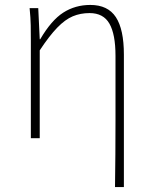

<svg xmlns="http://www.w3.org/2000/svg" viewBox="-20 -560 617 778"><path d="M446 198Q448 65 448 -68.5Q448 -202 448 -334Q448 -421 423.5 -464Q399 -507 343 -507Q306 -507 275 -494Q244 -481 212 -448Q180 -415 141 -356V0H105V-396Q105 -428 104.5 -457.5Q104 -487 100 -527H135L141 -401H143Q188 -478 236.5 -509Q285 -540 346 -540Q417 -540 449.5 -490.5Q482 -441 482 -339V198Z"/></svg>

Font: Source Han Sans SC ExtraLight
Style: Regular
Weight: 250
Designer: Ryoko NISHIZUKA 西塚涼子 (kana, bopomofo & ideographs); Paul D. Hunt (Latin, Greek & Cyrillic); Sandoll Communications 산돌커뮤니
Foundry: Adobe
Version: Version 2.004;hotconv 1.0.118;makeotfexe 2.5.65603